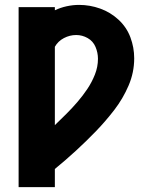

<svg xmlns="http://www.w3.org/2000/svg" viewBox="-20 -559 616 784"><path d="M56 205H204V131Q248 95 290.5 56Q333 17 372.5 -24Q412 -65 447 -110.5Q482 -156 505 -209.5Q528 -263 528 -321Q528 -365 512.5 -406.5Q497 -448 464 -478.5Q431 -509 389 -524Q347 -539 303 -539Q278 -539 252.5 -533.5Q227 -528 204 -517V-530H56ZM204 -48V-368Q217 -391 241 -403.5Q265 -416 291 -416Q316 -416 338 -403.5Q360 -391 370 -367.5Q380 -344 380 -319Q380 -286 367.5 -254.5Q355 -223 336.5 -195.5Q318 -168 296.5 -143Q275 -118 251.5 -94.5Q228 -71 204 -48Z"/></svg>

Font: Iosevka Sparkle Heavy
Style: Regular
Weight: 900
Designer: Belleve Invis
Foundry: Belleve Invis
Version: Version 4.5.0; ttfautohint (v1.8.3)